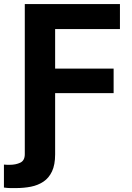

<svg xmlns="http://www.w3.org/2000/svg" viewBox="-40 -748 668 972"><path d="M85.5 0H239.1V33.4Q239.1 86.1 223.3 119.7Q207.5 153.2 179.9 171.6Q152.3 190 116.7 197.1Q81 204.1 41.4 204.1Q31.3 204.6 13.4 204.2Q-4.5 203.9 -20.1 201.4V85.2Q-13.3 86.1 -5 86.2Q3.3 86.3 9.8 86.3Q39.8 86.3 62.7 75.5Q85.5 64.7 85.5 32.6ZM85.5 0V-727.5H567.2V-600.8H239.1V-400.8H535.2V-276.4H239.1V0Z"/></svg>

Font: Inter V
Style: 
Weight: 400
Designer: Rasmus Andersson
Foundry: rsms
Version: Version 4.000;git-a3f224843